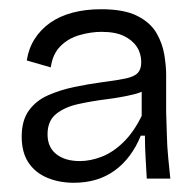

<svg xmlns="http://www.w3.org/2000/svg" viewBox="-20 -689 423 416"><path d="M140 -293Q108 -293 82 -304Q56 -315 41.5 -337Q27 -359 27 -393Q27 -428 42.5 -449.5Q58 -471 84 -482.5Q110 -494 141 -500.5Q172 -507 202 -511Q234 -515 252.5 -519Q271 -523 278.5 -531Q286 -539 286 -554Q286 -573 276.5 -587.5Q267 -602 248.5 -611Q230 -620 200 -620Q177 -620 152.5 -613Q128 -606 111 -589Q94 -572 90 -543L38 -558Q42 -584 55 -604.5Q68 -625 88.5 -639.5Q109 -654 137 -661.5Q165 -669 199 -669Q249 -669 277.5 -654.5Q306 -640 319 -617.5Q332 -595 336 -570.5Q340 -546 340 -527V-446Q341 -424 341.5 -398Q342 -372 344.5 -347Q347 -322 349 -302H298Q297 -320 295.5 -346Q294 -372 294 -395H285Q265 -346 228.5 -319.5Q192 -293 140 -293ZM153 -340Q176 -340 200.5 -349.5Q225 -359 247.5 -381Q270 -403 287 -438V-506L310 -505Q296 -491 269.5 -484.5Q243 -478 211 -474Q179 -470 149.5 -463.5Q120 -457 101.5 -442Q83 -427 83 -398Q83 -370 102 -355Q121 -340 153 -340Z"/></svg>

Font: Bricolage Grotesque ExtraLight
Style: Regular
Weight: 250
Designer: Mathieu Triay
Foundry: Atelier Triay
Version: Version 1.000;gftools[0.9.30]